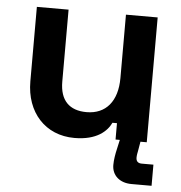

<svg xmlns="http://www.w3.org/2000/svg" viewBox="-50 -543 715 760"><g transform="rotate(5 308.0 -163.0)"><path d="M259 8C348 8 388 -31 404 -65H422V0H439L431 36C426 57 422 81 422 101C422 143 454 170 500 170H580V86H534C519 86 511 79 511 64C511 55 513 45 515 35L521 0H546V-496H420V-244C420 -152 375 -98 298 -98C230 -98 192 -135 192 -210V-496H66V-200C66 -77 143 8 259 8Z"/></g></svg>

Font: Meta Space
Style: Bold
Weight: 700
Designer: Meta Pool / Florian Karsten
Foundry: Meta Pool / Florian Karsten
Version: Version 2.000;Glyphs 3.1.1 (3137)